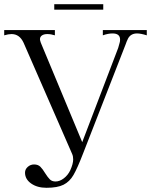

<svg xmlns="http://www.w3.org/2000/svg" viewBox="-20 -883 718 913"><path d="M99 -62Q99 -78 112 -89.5Q125 -101 142 -101Q161 -101 172 -90Q183 -79 195 -59Q207 -40 217 -30Q227 -20 244 -20Q264 -20 283.5 -35Q303 -50 314 -73Q328 -104 328 -125Q328 -140 323 -151L92 -680Q73 -721 35 -721Q20 -721 0 -715V-740H241V-715Q222 -721 205 -721Q189 -721 179.5 -714.5Q170 -708 170 -696Q170 -692 174 -680L371 -207L542 -655L549 -680Q551 -686 551 -695Q551 -724 515 -724Q494 -724 469 -715V-740H678V-715Q649 -724 632 -724Q602 -724 589 -700Q582 -686 577 -671L375 -153Q348 -83 329.5 -51Q311 -19 282 -4.5Q253 10 201 10Q157 10 128 -10.5Q99 -31 99 -62ZM238 -863H471V-837H238Z"/></svg>

Font: Viaoda Libre
Style: Regular
Weight: 400
Designer: Gydient
Version: Version 2.000